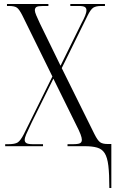

<svg xmlns="http://www.w3.org/2000/svg" viewBox="-20 -734 585 964"><path d="M529 210Q529 140 524 98Q519 56 505.5 35Q492 14 467.5 7Q443 0 405 0H319V-10H344Q373 -10 382 -15Q391 -20 391 -32Q391 -42 384.5 -59.5Q378 -77 361 -110L248 -339L140 -121Q119 -77 111.5 -59.5Q104 -42 104 -31Q104 -21 112.5 -15.5Q121 -10 147 -10H196V0H6V-10H22Q55 -10 69 -19Q83 -28 100 -61L243 -350L93 -655Q77 -687 65 -695.5Q53 -704 25 -704H15V-714H223V-704H197Q171 -704 163 -699Q155 -694 155 -682Q155 -674 162 -657Q169 -640 180 -617L284 -404L389 -617Q401 -639 407.5 -655Q414 -671 414 -683Q414 -693 406.5 -698.5Q399 -704 375 -704H333V-714H507V-704H489Q462 -704 448.5 -695.5Q435 -687 419 -654L290 -392L454 -61Q470 -29 482.5 -20Q495 -11 520 -11H539V210Z"/></svg>

Font: Noto Serif Display Condensed Light
Style: Regular
Weight: 300
Width: 3
Designer: Monotype Design Team
Foundry: Monotype Imaging Inc.
Version: Version 2.009